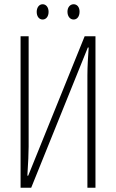

<svg xmlns="http://www.w3.org/2000/svg" viewBox="-20 -885 547 905"><path d="M153 -829C153 -808 164 -793 181 -793C197 -793 209 -807 209 -829C209 -851 197 -865 181 -865C164 -865 153 -849 153 -829ZM298 -830C298 -808 310 -793 327 -793C344 -793 355 -808 355 -830C355 -852 343 -865 327 -865C310 -865 298 -850 298 -830ZM77 0H127L394 -661H398C395 -619 392 -571 392 -530V0H430V-714H379L113 -57H109C113 -122 115 -161 115 -194V-714H77Z"/></svg>

Font: Noto Sans ExtraCondensed ExtraLight
Style: Regular
Weight: 200
Width: 2
Designer: Monotype Design Team
Foundry: Monotype Imaging Inc.
Version: Version 2.013